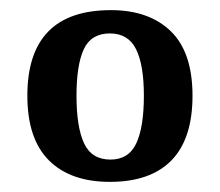

<svg xmlns="http://www.w3.org/2000/svg" viewBox="-20 -739 434 379"><path d="M197 -380Q119 -380 76.5 -422.5Q34 -465 34 -550Q34 -719 199 -719Q274 -719 317 -677.5Q360 -636 360 -550Q360 -465 318.5 -422.5Q277 -380 197 -380ZM198 -424Q234 -424 249 -456Q264 -488 264 -550Q264 -611 248.5 -642Q233 -673 197 -673Q160 -673 145.5 -642Q131 -611 131 -550Q131 -488 146 -456Q161 -424 198 -424Z"/></svg>

Font: Noto Serif Hebrew SemiCondensed SemiBold
Style: Regular
Weight: 600
Width: 4
Designer: Monotype Design Team
Foundry: Monotype Imaging Inc.
Version: Version 2.004; ttfautohint (v1.8.4.7-5d5b)